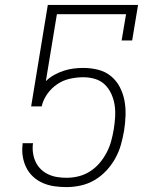

<svg xmlns="http://www.w3.org/2000/svg" viewBox="-20 -755 640 783"><path d="M251 8Q226 8 201.5 4.5Q177 1 155 -8.5Q133 -18 115.5 -34Q98 -50 87.5 -71Q77 -92 73 -116Q69 -140 72 -165V-171H115L114 -167Q112 -148 115 -129Q118 -110 126 -93.5Q134 -77 147 -64.5Q160 -52 177 -44Q194 -36 213 -33Q232 -30 251 -30Q276 -30 300.5 -36Q325 -42 347 -56Q369 -70 386 -90Q403 -110 415 -133Q427 -156 433.5 -180Q440 -204 444 -228Q448 -253 449.5 -278Q451 -303 447.5 -326.5Q444 -350 434 -372Q424 -394 407.5 -410Q391 -426 368 -433Q345 -440 320 -440Q293 -440 265.5 -434Q238 -428 214 -412Q190 -396 173 -372Q156 -348 150 -321H107L175 -735H543L519 -590H476L494 -697H212L167 -424Q182 -439 201 -449.5Q220 -460 240 -466.5Q260 -473 280 -475.5Q300 -478 320 -478Q351 -478 380.5 -470.5Q410 -463 432.5 -444.5Q455 -426 468.5 -400Q482 -374 487.5 -345Q493 -316 492 -284.5Q491 -253 486 -222Q481 -193 473 -164.5Q465 -136 450 -109Q435 -82 413.5 -59Q392 -36 365.5 -20.5Q339 -5 309.5 1.5Q280 8 251 8Z"/></svg>

Font: Iosevka Slab XLtEx
Style: Italic
Weight: 200
Width: 7
Italic angle: -9°
Monospace: yes
Designer: Belleve Invis
Foundry: Belleve Invis
Version: Version 11.1.0; ttfautohint (v1.8.3)